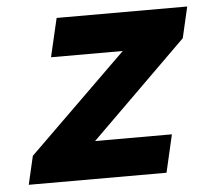

<svg xmlns="http://www.w3.org/2000/svg" viewBox="-44 -593 694 640"><g transform="rotate(-5 302.5 -273.0)"><path d="M517 -126 488 0H27L49 -95L378 -417H138L168 -546H605L581 -442L260 -126Z"/></g></svg>

Font: Passageway
Style: BdIt
Weight: 700
Foundry: Ascender Corporation
Version: Version 1.11